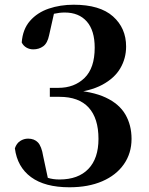

<svg xmlns="http://www.w3.org/2000/svg" viewBox="-20 -777 633 813"><path d="M274 16Q170 16 111.5 -27Q53 -70 43 -149Q50 -170 65.5 -180Q81 -190 99 -190Q125 -190 140.5 -174Q156 -158 163 -115L185 -12L138 -43Q161 -31 182.5 -24Q204 -17 232 -17Q311 -17 354 -61.5Q397 -106 397 -189Q397 -276 355.5 -321.5Q314 -367 232 -367H191V-405H227Q295 -405 338 -447Q381 -489 381 -575Q381 -648 347.5 -686Q314 -724 254 -724Q232 -724 207.5 -718.5Q183 -713 154 -700L210 -726L188 -628Q181 -594 163 -581Q145 -568 121 -568Q105 -568 92 -575.5Q79 -583 72 -597Q76 -653 107 -688.5Q138 -724 186.5 -740.5Q235 -757 292 -757Q403 -757 458.5 -707.5Q514 -658 514 -580Q514 -530 489.5 -488Q465 -446 413 -418Q361 -390 275 -382V-396Q370 -391 427.5 -364Q485 -337 511 -292Q537 -247 537 -189Q537 -128 504.5 -81.5Q472 -35 413 -9.5Q354 16 274 16Z"/></svg>

Font: Noto Serif TC
Style: Bold
Weight: 700
Designer: Ryoko NISHIZUKA 西塚涼子 (kana & ideographs); Frank Grießhammer (Latin, Greek & Cyrillic); Wenlong ZHANG 张文龙 (bopomofo); San
Foundry: Adobe
Version: Version 2.002-H1;hotconv 1.1.0;makeotfexe 2.6.0